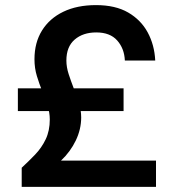

<svg xmlns="http://www.w3.org/2000/svg" viewBox="-20 -732 690 752"><path d="M65 0V-75Q92 -100 117.5 -126.5Q143 -153 159 -186.5Q175 -220 175 -264Q175 -291 166 -318.5Q157 -346 145.5 -374.5Q134 -403 124.5 -434Q115 -465 115 -500Q115 -565 144.5 -612.5Q174 -660 228 -686Q282 -712 356 -712Q432 -712 482 -683Q532 -654 558.5 -605Q585 -556 588 -495H469Q467 -542 439 -573.5Q411 -605 357 -605Q305 -605 272.5 -577Q240 -549 240 -495Q240 -469 249 -441.5Q258 -414 269 -385.5Q280 -357 289 -328.5Q298 -300 298 -272Q298 -226 277 -182Q256 -138 219 -103H591V0ZM50 -297V-386H464V-297Z"/></svg>

Font: Host Grotesk Light
Style: Bold
Weight: 700
Version: Version 1.003